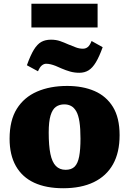

<svg xmlns="http://www.w3.org/2000/svg" viewBox="-20 -987 687 1021"><path d="M316 14Q225 14 161.5 -15.5Q98 -45 64.5 -104Q31 -163 31 -249Q31 -347 69.5 -408.5Q108 -470 177 -500Q246 -530 337 -530Q420 -530 482.5 -503Q545 -476 580.5 -418.5Q616 -361 616 -268Q616 -176 581 -113.5Q546 -51 479 -18.5Q412 14 316 14ZM329 -84Q360 -84 377 -101Q394 -118 401 -155Q408 -192 408 -250Q408 -304 402.5 -339.5Q397 -375 385.5 -395Q374 -415 358 -423.5Q342 -432 322 -432Q296 -432 277.5 -419Q259 -406 249 -373.5Q239 -341 239 -282Q239 -212 248 -168.5Q257 -125 277 -104.5Q297 -84 329 -84ZM147 -841V-967H499V-841ZM402 -600Q376 -600 353 -606.5Q330 -613 307 -623Q290 -631 276 -636.5Q262 -642 249.5 -645Q237 -648 225 -648Q214 -648 203 -639.5Q192 -631 182 -608L123 -640Q142 -693 160 -722.5Q178 -752 199.5 -764Q221 -776 251 -776Q278 -776 299.5 -768.5Q321 -761 343 -751Q365 -742 383.5 -735Q402 -728 421 -728Q436 -728 447 -737Q458 -746 467 -769L526 -736Q508 -686 490 -656Q472 -626 451 -613Q430 -600 402 -600Z"/></svg>

Font: Literata 18pt ExtraBold
Style: Regular
Weight: 800
Designer: Latin by Veronika Burian and Jose Scaglione. Greek by Irene Vlachou. Cyrillic by Vera Evstafieva.
Foundry: TypeTogether
Version: Version 3.103;gftools[0.9.29]